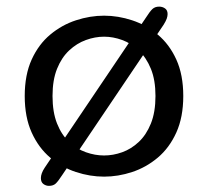

<svg xmlns="http://www.w3.org/2000/svg" viewBox="-20 -536 636 594"><path d="M472.5 -515.5Q482.5 -515.5 490.5 -510Q498.5 -504.5 498.5 -492.5Q498.5 -486 495.8 -478.2Q493 -470.5 486.5 -460L172.5 5.5Q160.5 24 152.8 31.5Q145 39 131.5 39Q122 39 114.2 33.2Q106.5 27.5 106.5 15Q106.5 0.5 118.5 -17.5L431.5 -481.5Q443.5 -500.5 451.5 -508Q459.5 -515.5 472.5 -515.5ZM302 10.5Q258.5 10.5 215 -3.8Q171.5 -18 135.5 -48.2Q99.5 -78.5 78 -126Q56.5 -173.5 56.5 -239Q56.5 -304.5 78 -351.8Q99.5 -399 135.5 -429Q171.5 -459 215 -473.2Q258.5 -487.5 302 -487.5Q345.5 -487.5 388.8 -473.2Q432 -459 468 -429Q504 -399 525.5 -351.8Q547 -304.5 547 -239Q547 -173.5 525.5 -126Q504 -78.5 468 -48.2Q432 -18 388.8 -3.8Q345.5 10.5 302 10.5ZM302 -55Q330 -55 358 -65Q386 -75 409.2 -96.8Q432.5 -118.5 446.8 -153.8Q461 -189 461 -239Q461 -288.5 446.8 -323.2Q432.5 -358 409.2 -380Q386 -402 358 -412.2Q330 -422.5 302 -422.5Q274 -422.5 245.8 -412.2Q217.5 -402 194 -380Q170.5 -358 156.5 -323.2Q142.5 -288.5 142.5 -239Q142.5 -189 156.5 -153.8Q170.5 -118.5 194 -96.8Q217.5 -75 245.8 -65Q274 -55 302 -55Z"/></svg>

Font: Sono
Style: Regular
Weight: 400
Designer: Tyler Finck
Foundry: Tyler Finck
Version: Version 2.112